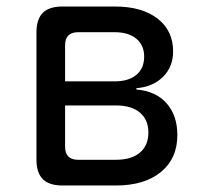

<svg xmlns="http://www.w3.org/2000/svg" viewBox="-20 -570 640 590"><path d="M172 0Q131 0 111.5 -19.5Q92 -39 92 -80V-470Q92 -511 111.5 -530.5Q131 -550 172 -550H333Q416 -550 464 -513Q512 -476 512 -412Q512 -365 481 -334Q450 -303 399 -299V-295Q459 -290 492 -252.5Q525 -215 525 -155Q525 -83 474.5 -41.5Q424 0 336 0ZM180 -246V-119Q180 -99 190 -89Q200 -79 220 -79H336Q384 -79 410 -101Q436 -123 436 -163Q436 -202 410 -224Q384 -246 336 -246ZM220 -471Q200 -471 190 -461Q180 -451 180 -431V-320H333Q375 -320 399 -340Q423 -360 423 -396Q423 -431 399 -451Q375 -471 333 -471Z"/></svg>

Font: Maple Mono NL
Style: Regular
Weight: 400
Monospace: yes
Designer: subframe7536
Version: Version 7.000